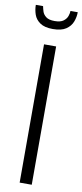

<svg xmlns="http://www.w3.org/2000/svg" viewBox="-97 -904 403 938"><g transform="rotate(10 104.5 -434.5)"><path d="M74 0V-686H134V0ZM103 -767Q62 -767 39.5 -782.5Q17 -798 9 -821.5Q1 -845 1 -869H37Q39 -858 43.5 -843.5Q48 -829 62 -818Q76 -807 105 -807Q134 -807 148.5 -818Q163 -829 168 -843.5Q173 -858 173 -869H209Q209 -845 200 -821.5Q191 -798 168 -782.5Q145 -767 103 -767Z"/></g></svg>

Font: Archivo Condensed ExtraLight
Style: Regular
Weight: 250
Width: 3
Designer: Hector Gatti
Foundry: Omnibus-Type
Version: Version 2.001